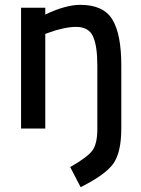

<svg xmlns="http://www.w3.org/2000/svg" viewBox="-20 -531 584 793"><path d="M167 0H67V-499H167V-471Q251 -511 312 -511Q407 -511 444 -450.5Q481 -390 481 -261V-1Q481 97 449 143.5Q417 190 313 242L270 159Q342 118 362 90Q382 62 382 2V-260Q382 -342 364 -381Q346 -420 294 -420Q270 -420 238.5 -413Q207 -406 187 -398L167 -391Z"/></svg>

Font: TitilliumText
Style: Medium
Weight: 500
Designer: Accademia di Belle Arti di Urbino and others
Foundry: Accademia di Belle Arti di Urbino and others.
Version: Version 60.001